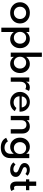

<svg xmlns="http://www.w3.org/2000/svg" viewBox="1856 -2678 1072 4824"><g transform="rotate(90 2392.0 -266.0)"><path d="M36.6 -232.9Q36.6 -304.7 71.8 -361.3Q106.9 -418 167.7 -449Q228.5 -480 303.2 -480Q417 -480 493.2 -410.6Q569.3 -341.3 569.3 -232.9Q569.3 -124.5 493.2 -54.9Q417 14.6 303.2 14.6Q189.5 14.6 113 -54.9Q36.6 -124.5 36.6 -232.9ZM193.1 -343.3Q149.4 -299.8 149.4 -232.9Q149.4 -166 193.1 -122.3Q236.8 -78.6 303.2 -78.6Q369.6 -78.6 413.3 -122.3Q457 -166 457 -232.9Q457 -299.8 413.3 -343.3Q369.6 -386.7 303.2 -386.7Q236.8 -386.7 193.1 -343.3Z M675.8 236.3V-465.3H784.2V-388.2Q814.9 -432.1 860.1 -456.1Q905.3 -480 959.5 -480Q1059.6 -480 1125 -409.7Q1190.4 -339.4 1190.4 -232.9Q1190.4 -127 1125 -56.2Q1059.6 14.6 959.5 14.6Q905.3 14.6 860.1 -9.3Q814.9 -33.2 784.2 -77.1V236.3ZM780.8 -232.9Q780.8 -165.5 822.5 -121.8Q864.3 -78.1 929.2 -78.1Q993.7 -78.1 1035.6 -121.8Q1077.6 -165.5 1077.6 -232.9Q1077.6 -300.3 1035.6 -343.8Q993.7 -387.2 929.2 -387.2Q864.3 -387.2 822.5 -344Q780.8 -300.8 780.8 -232.9Z M1300.8 0V-781.7H1409.2V-388.2Q1439.9 -432.1 1485.1 -456.1Q1530.3 -480 1584.5 -480Q1684.6 -480 1750 -409.7Q1815.4 -339.4 1815.4 -232.9Q1815.4 -127 1750 -56.2Q1684.6 14.6 1584.5 14.6Q1530.3 14.6 1485.1 -9.3Q1439.9 -33.2 1409.2 -77.1V0ZM1405.8 -232.9Q1405.8 -165.5 1447.5 -121.8Q1489.3 -78.1 1554.2 -78.1Q1618.7 -78.1 1660.6 -121.8Q1702.6 -165.5 1702.6 -232.9Q1702.6 -300.3 1660.6 -343.8Q1618.7 -387.2 1554.2 -387.2Q1489.3 -387.2 1447.5 -344Q1405.8 -300.8 1405.8 -232.9Z M1925.8 0V-465.3H2034.2V-385.7Q2054.7 -433.1 2091.8 -456.5Q2128.9 -480 2175.8 -480Q2224.1 -480 2263.7 -458L2219.2 -366.7Q2185.1 -386.2 2147.9 -386.2Q2100.1 -386.2 2067.1 -347.9Q2034.2 -309.6 2034.2 -242.2V0Z M2289.1 -231.4Q2289.1 -300.8 2323 -358.2Q2356.9 -415.5 2415.3 -447.8Q2473.6 -480 2543.5 -480Q2645 -480 2715.1 -410.9Q2785.2 -341.8 2785.2 -242.7Q2785.2 -236.3 2784.2 -219.7H2399.9Q2399.9 -154.3 2442.9 -113.3Q2485.8 -72.3 2555.2 -72.3Q2639.6 -72.3 2693.8 -143.1L2772 -102.5Q2738.8 -47.4 2679.9 -16.4Q2621.1 14.6 2549.8 14.6Q2437.5 14.6 2363.3 -55.9Q2289.1 -126.5 2289.1 -231.4ZM2402.8 -275.9H2679.2Q2672.4 -332.5 2634 -367.7Q2595.7 -402.8 2540.5 -402.8Q2484.4 -402.8 2445.6 -367.2Q2406.7 -331.5 2402.8 -275.9Z M2891.6 0V-465.3H3000V-401.4Q3023.4 -438.5 3064 -459.2Q3104.5 -480 3156.2 -480Q3237.3 -480 3285.9 -429.4Q3334.5 -378.9 3334.5 -293V0H3226.1V-271Q3226.1 -330.1 3197 -362.3Q3168 -394.5 3115.7 -394.5Q3061 -394.5 3030.5 -359.6Q3000 -324.7 3000 -261.7V0Z M3438.5 -232.9Q3438.5 -339.4 3503.9 -409.7Q3569.3 -480 3669.4 -480Q3723.6 -480 3768.6 -456.1Q3813.5 -432.1 3844.2 -388.2V-465.3H3952.6V12.7Q3952.6 123 3884.3 186.5Q3815.9 250 3689 250Q3597.2 250 3534.7 215.6Q3472.2 181.2 3442.4 114.7L3531.7 71.8Q3551.8 110.8 3594.5 133.8Q3637.2 156.7 3689 156.7Q3757.8 156.7 3801 116.5Q3844.2 76.2 3844.2 8.8V-77.1Q3813.5 -33.2 3768.6 -9.3Q3723.6 14.6 3669.4 14.6Q3569.3 14.6 3503.9 -56.2Q3438.5 -127 3438.5 -232.9ZM3699.7 -78.1Q3764.6 -78.1 3806.4 -121.8Q3848.1 -165.5 3848.1 -232.9Q3848.1 -300.8 3806.4 -344Q3764.6 -387.2 3699.7 -387.2Q3635.3 -387.2 3593.3 -343.8Q3551.3 -300.3 3551.3 -232.9Q3551.3 -165.5 3593.3 -121.8Q3635.3 -78.1 3699.7 -78.1Z M4060.1 -66.4 4113.3 -119.6Q4163.1 -66.4 4231.4 -66.4Q4267.1 -66.4 4290 -82.5Q4313 -98.6 4313 -129.4Q4313 -157.2 4289.3 -173.8Q4265.6 -190.4 4213.9 -210Q4189.9 -219.2 4175.5 -225.3Q4161.1 -231.4 4139.9 -243.9Q4118.7 -256.3 4106.7 -269Q4094.7 -281.7 4085.4 -301.8Q4076.2 -321.8 4076.2 -345.2Q4076.2 -403.3 4123 -441.4Q4169.9 -479.5 4245.6 -479.5Q4334 -479.5 4394.5 -421.4L4349.1 -368.7Q4308.6 -404.8 4252.4 -404.8Q4217.8 -404.8 4198 -390.1Q4178.2 -375.5 4178.2 -351.6Q4178.2 -327.1 4200 -312.3Q4221.7 -297.4 4273.4 -278.3Q4309.6 -265.1 4335.2 -251.5Q4360.8 -237.8 4382.1 -219.7Q4403.3 -201.7 4414.1 -178.5Q4424.8 -155.3 4424.8 -127Q4424.8 -60.1 4375.5 -22.7Q4326.2 14.6 4241.2 14.6Q4125 14.6 4060.1 -66.4Z M4485.8 -383.3V-465.3H4541.5V-639.6H4649.9V-465.3H4758.3V-383.3H4649.9V-146.5Q4649.9 -115.2 4662.4 -98.6Q4674.8 -82 4698.2 -82Q4718.8 -82 4734.9 -92.3L4777.8 -16.1Q4758.3 -2.4 4729.5 6.1Q4700.7 14.6 4672.9 14.6Q4610.8 14.6 4576.2 -26.1Q4541.5 -66.9 4541.5 -139.2V-383.3Z"/></g></svg>

Font: Spartan MB SemBd
Style: Regular
Weight: 600
Designer: Matt Bailey, Mirko Velimirovic
Foundry: Matt Bailey
Version: Version 1.005